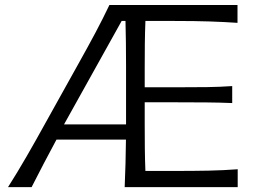

<svg xmlns="http://www.w3.org/2000/svg" viewBox="-20 -764 1051 784"><path d="M12.8 0H109.1Q133 -46.9 158.8 -96.4Q184.6 -145.9 210.6 -193.9H494.3Q493.6 -142.8 492.5 -96.5Q491.4 -50.2 489.1 0H950.6V-72.9Q893.4 -68.5 831.2 -67.2Q769.1 -66 699.8 -66H573.7Q571.9 -112.6 571.4 -158.7Q570.9 -204.8 570.9 -258V-346.3H699.8Q771 -346.3 823.5 -345.8Q876 -345.3 928.2 -343.2V-412.5Q878.9 -409.1 826.2 -408.3Q773.5 -407.6 700.7 -407.6H570.9V-484.4Q570.9 -538.3 571.4 -584.7Q571.9 -631.1 573.8 -678.4H693.2Q775.6 -678.4 836.3 -676.4Q896.9 -674.3 949.8 -670.7V-743.5H426.7Q400.1 -687.6 369.9 -630.9Q339.7 -574.2 304.2 -510.7L160.3 -252.3Q127.6 -192.9 89 -125.9Q50.4 -59 12.8 0ZM494.7 -256.1H241.5L476.7 -678.4H492.4Q493.4 -635.7 494.1 -591.3Q494.7 -546.8 494.7 -495.5Z"/></svg>

Font: Pinar-VF-FD
Style: Regular
Weight: 300
Designer: Amin Abedi
Version: Version 3.0